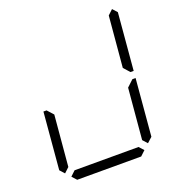

<svg xmlns="http://www.w3.org/2000/svg" viewBox="-161 -1073 1138 1210"><g transform="rotate(-20 408.0 -468.0)"><path d="M92 -64 64 -95 97 -477H118L127 -467L155 -436L125 -95ZM724 -936 752 -905 719 -523H698L689 -533L661 -564L691 -905ZM683 -467 694 -477H715L682 -95L648 -64L620 -95L650 -436ZM612 -31 579 0H150L122 -31L155 -62H584Z"/></g></svg>

Font: DSEG7 Classic Mini
Style: Light Italic
Weight: 300
Italic angle: -5°
Designer: Keshikan(Twitter:@keshinomi_88pro)
Version: Version 0.46